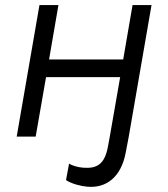

<svg xmlns="http://www.w3.org/2000/svg" viewBox="-20 -540 665 759"><path d="M504 -520 467 -305H174L211 -520H136L46 0H121L162 -235H455L414 0L407 38C394 110 363 127 309 123C286 121 267 115 253 107L241 172C264 187 300 196 325 198C400 205 459 160 477 63L489 0L579 -520Z"/></svg>

Font: Fixel Display
Style: Italic
Weight: 400
Italic angle: -10°
Designer: AlfaBravo + MacPaw
Foundry: Kyrylo Tkachov, Marchela Mozhyna, Serhii Makarenko, Maria Weinstein, Zakhar Kryvoshyya
Version: Version 1.210;Glyphs 3.2 (3217)